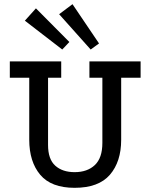

<svg xmlns="http://www.w3.org/2000/svg" viewBox="-20 -883 721 919"><path d="M560 -214Q560 -109 506 -46.5Q452 16 337 16Q225 16 172.5 -46.5Q120 -109 120 -214V-511H27V-589H273V-511H210V-189Q210 -121 244.5 -90Q279 -59 337 -59Q398 -59 434 -93Q470 -127 470 -199V-511H408V-589H653V-511H560ZM327 -863 454 -675 414 -646 263 -815ZM152 -843 312 -682 278 -646 99 -784Z"/></svg>

Font: Podkova Medium
Style: Regular
Weight: 500
Designer: Ilya Yudin
Foundry: Cyreal (www.cyreal.org)
Version: Version 2.103